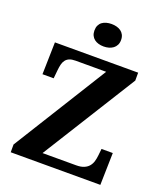

<svg xmlns="http://www.w3.org/2000/svg" viewBox="-165 -1046 997 1158"><g transform="rotate(20 333.0 -467.5)"><path d="M600.1 -663.1 224.1 -61H439.9Q470.7 -61 490.2 -69.6Q509.8 -78.1 521.2 -92.3Q532.7 -106.4 537.8 -124.3Q543 -142.1 544.9 -161.1L549.8 -206.1H622.1L617.2 0H42V-49.8L417 -652.8H220.2Q196.8 -652.8 181.6 -646.5Q166.5 -640.1 157.5 -628.2Q148.4 -616.2 144.3 -599.4Q140.1 -582.5 138.2 -562L132.8 -507.8H61L65.9 -713.9H600.1ZM265.1 -863.3Q265.1 -882.3 271.7 -896Q278.3 -909.7 289.8 -918.2Q301.3 -926.8 316.7 -930.9Q332 -935.1 350.1 -935.1Q367.2 -935.1 382.8 -930.9Q398.4 -926.8 410.2 -918.2Q421.9 -909.7 429 -896Q436 -882.3 436 -863.3Q436 -844.7 429 -831.1Q421.9 -817.4 410.2 -808.6Q398.4 -799.8 382.8 -795.4Q367.2 -791 350.1 -791Q332 -791 316.7 -795.4Q301.3 -799.8 289.8 -808.6Q278.3 -817.4 271.7 -831.1Q265.1 -844.7 265.1 -863.3Z"/></g></svg>

Font: Droids
Style: b
Weight: 700
Foundry: Ascender Corporation
Version: Version 1.00 build 113